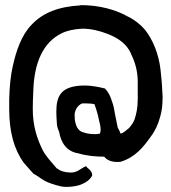

<svg xmlns="http://www.w3.org/2000/svg" viewBox="-20 -630 669 750"><path d="M16 -203C16 -115 35 -46 73 6C86 20 97 34 111 49H112C129 58 146 74 169 83C182 88 216 100 235 100C305 101 332 72 340 56V53C340 38 323 27 321 25L316 19L310 22C294 29 281 45 255 44C231 43 218 39 201 27C182 4 161 -17 147 -43C125 -88 108 -137 108 -204C108 -227 109 -250 110 -273C113 -386 149 -465 221 -500C243 -511 269 -516 301 -518C337 -518 371 -509 399 -498C441 -482 475 -459 492 -420V-419C508 -387 518 -351 518 -311V-255C518 -250 519 -247 518 -244V-242C518 -211 513 -184 505 -162C501 -151 492 -139 484 -130C472 -121 464 -111 451 -108C449 -115 444 -125 440 -131L430 -180C427 -198 424 -218 417 -235C411 -254 405 -269 389 -285H387C368 -290 335 -296 313 -296C219 -296 200 -257 200 -193C200 -180 201 -166 202 -150C202 -138 206 -126 211 -115C218 -73 240 -38 286 -31C319 -21 355 -18 387 -18C400 -1 424 5 450 2H451C507 -15 539 -54 568 -95C585 -117 598 -144 606 -175C612 -196 615 -220 615 -244C616 -253 614 -263 614 -272C613 -302 610 -330 607 -358C600 -419 578 -473 547 -513C529 -534 507 -552 482 -564C433 -592 369 -610 295 -610L294 -609C209 -604 148 -581 103 -533C64 -493 43 -431 30 -372C22 -339 17 -290 16 -244ZM272 -165V-172C268 -197 284 -220 301 -226C301 -226 334 -227 349 -223C354 -210 358 -196 362 -182C366 -158 379 -126 370 -108C365 -107 358 -106 352 -106C334 -106 319 -108 306 -113H305C283 -119 275 -141 272 -165Z"/></svg>

Font: SolarCharger
Style: 750
Weight: 700
Designer: Mew Too
Foundry: Cannot Into Space Fonts/KineticPlasma Fonts
Version: Version 1.100